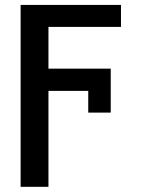

<svg xmlns="http://www.w3.org/2000/svg" viewBox="-20 -550 564 768"><path d="M463.9 -442.4H173.8V-275.4H422.9V-99.6H333V-186.5H173.8V197.3H62.5V-530.3H463.9Z"/></svg>

Font: Pretendard Std Medium
Style: Regular
Weight: 500
Designer: Base glyphs from Inter by Rasmus Andersson; Hangeul glyphs from Noto Sans CJK(Source Han Sans) by Jang Soo-young and Kan
Foundry: Kil Hyung-jin
Version: Version 1.309